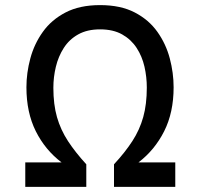

<svg xmlns="http://www.w3.org/2000/svg" viewBox="-20 -732 784 752"><path d="M79 0V-96H221Q157 -144.5 120.2 -218Q83.5 -291.5 83.5 -390Q83.5 -446.5 98.8 -503.2Q114 -560 147.8 -607.2Q181.5 -654.5 236.8 -683.2Q292 -712 372 -712Q452.5 -712 507.8 -683.2Q563 -654.5 596.5 -607.2Q630 -560 645 -503.2Q660 -446.5 660 -390Q660 -291.5 623 -218Q586 -144.5 522.5 -96H666.5V0H426.5V-88.5Q470 -135.5 498.5 -179.5Q527 -223.5 541 -273.5Q555 -323.5 555 -389Q555 -430.5 545.8 -471Q536.5 -511.5 515.2 -544.2Q494 -577 458.8 -597Q423.5 -617 372 -617Q321.5 -617 286.2 -597.2Q251 -577.5 229.8 -544.2Q208.5 -511 198.8 -470.5Q189 -430 189 -388Q189 -323 203.2 -273.2Q217.5 -223.5 246.2 -179.5Q275 -135.5 318 -88.5V0Z"/></svg>

Font: Overpass Medium
Style: Regular
Weight: 500
Designer: Delve Withrington, Dave Bailey, Thomas Jockin
Foundry: Delve Fonts LLC
Version: Version 4.000